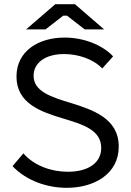

<svg xmlns="http://www.w3.org/2000/svg" viewBox="-20 -890 629 920"><path d="M105 -749H198L283 -815H301L386 -749H479L339 -870H245ZM300 10C431 10 549 -56 549 -188C549 -323 424 -364 318 -397C222 -426 141 -453 141 -527C141 -589 197 -631 287 -631C353 -631 426 -608 470 -562L522 -620C469 -676 380 -710 289 -710C168 -710 59 -648 59 -523C59 -395 174 -355 280 -323C376 -294 465 -268 465 -181C465 -109 402 -67 305 -67C225 -67 144 -96 92 -155L40 -94C108 -22 209 10 300 10Z"/></svg>

Font: Fixel Display Regular
Style: Regular
Weight: 400
Designer: AlfaBravo + MacPaw
Foundry: Kyrylo Tkachov, Marchela Mozhyna, Serhii Makarenko, Maria Weinstein, Zakhar Kryvoshyya
Version: Version 1.211